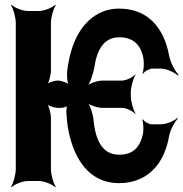

<svg xmlns="http://www.w3.org/2000/svg" viewBox="-20 -757 767 803"><path d="M478 -110C409 -110 379 -169 371 -257C368 -283 356 -320 344 -332L343 -329C354 -317 387 -306 407 -306H490C508 -306 536 -292 546 -280L547 -282C538 -295 527 -332 527 -356V-370C527 -394 538 -431 547 -444L546 -446C536 -434 508 -420 490 -420H409C388 -420 352 -408 340 -395L342 -392C355 -405 369 -445 374 -472C385 -550 415 -601 479 -601C536 -601 569 -571 580 -512C583 -495 581 -461 576 -450L578 -448C583 -458 605 -470 617 -470H653C676 -470 710 -454 724 -441L727 -444C713 -458 692 -496 687 -526C664 -648 592 -721 479 -721C447 -721 418 -714 392 -700C320 -662 275 -578 261 -460C259 -443 261 -409 268 -399L270 -401C263 -411 236 -420 222 -420C206 -420 179 -411 170 -400L173 -397C184 -408 193 -442 193 -463V-661C193 -685 204 -722 213 -735L211 -737C199 -725 165 -711 142 -711H97C74 -711 40 -725 28 -737L26 -735C35 -722 46 -685 46 -661V-50C46 -26 35 11 26 24L28 26C40 14 74 0 97 0H142C165 0 199 14 211 26L213 24C204 11 193 -26 193 -50V-264C193 -284 184 -318 173 -328L171 -326C179 -315 206 -306 222 -306H236C245 -306 261 -311 266 -317L263 -320C258 -314 257 -292 258 -281C260 -241 266 -206 275 -174C305 -68 369 9 478 9C511 9 540 3 566 -9C628 -37 671 -97 687 -187C692 -215 711 -248 724 -261L722 -264C709 -251 675 -237 653 -237H615C603 -237 583 -248 578 -258L575 -256C580 -246 581 -212 578 -197C565 -139 535 -110 478 -110Z"/></svg>

Font: Asimov
Style: EdgeExtreme
Weight: 500
Designer: Google
Version: Version 2.000980: 2014